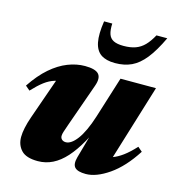

<svg xmlns="http://www.w3.org/2000/svg" viewBox="-104 -768 810 873"><g transform="rotate(15 301.0 -331.0)"><path d="M321.5 -48.5 381 -260.5 395.5 -246.5Q368 -181 340.2 -131.8Q312.5 -82.5 283.2 -50Q254 -17.5 221.2 -1.2Q188.5 15 151.5 15Q97 15 73.8 -9.5Q50.5 -34 50.5 -72Q50.5 -91 55.8 -115.8Q61 -140.5 71 -169L154.5 -407L187 -364Q156 -365 131.8 -357.8Q107.5 -350.5 84.2 -333Q61 -315.5 32.5 -285L11.5 -303Q48.5 -358.5 87.8 -392.5Q127 -426.5 167.8 -442.5Q208.5 -458.5 248.5 -458.5Q297.5 -458.5 313.2 -440.5Q329 -422.5 315 -383.5L243 -180Q234.5 -156 230.8 -144.2Q227 -132.5 227 -124Q227 -114 234 -107.5Q241 -101 253 -101Q265 -101 278.2 -110Q291.5 -119 305.2 -137.2Q319 -155.5 332.2 -183.8Q345.5 -212 357.5 -250L418.5 -444.5H585.5L460.5 -37L430.5 -81Q453.5 -82.5 476.2 -90.8Q499 -99 523.5 -117Q548 -135 577 -166.5L598 -148.5Q546 -67.5 486.2 -26.2Q426.5 15 377.5 15Q339.5 15 325.8 0.5Q312 -14 321.5 -48.5ZM392.5 -592Q425.5 -592 449 -600.5Q472.5 -609 490.8 -627.8Q509 -646.5 525.5 -677H576.5Q546 -612.5 516.2 -575.2Q486.5 -538 452.8 -522.2Q419 -506.5 375.5 -506.5Q333.5 -506.5 309 -523.2Q284.5 -540 277 -577.2Q269.5 -614.5 279 -677H317.5Q316 -646.5 322.2 -627.8Q328.5 -609 345.5 -600.5Q362.5 -592 392.5 -592Z"/></g></svg>

Font: Newsreader 24pt ExtraBold
Style: Italic
Weight: 800
Italic angle: -17°
Designer: Hugues Gentile
Foundry: Production Type
Version: Version 1.003